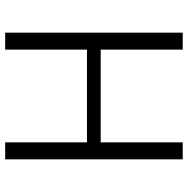

<svg xmlns="http://www.w3.org/2000/svg" viewBox="-12 -718 730 746"><g transform="rotate(-90 353.0 -345.0)"><path d="M106.9 0V-689.9H172.9V-372.1H533.2V-689.9H599.1V0H533.2V-318.8H172.9V0Z"/></g></svg>

Font: Acari Sans Light
Style: Regular
Weight: 300
Designer: Alfredo Marco Pradil and Stefan Peev
Foundry: Hanken Design Co.
Version: Version 1.045;January 11, 2019;FontCreator 11.5.0.2425 64-bi